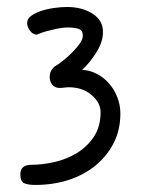

<svg xmlns="http://www.w3.org/2000/svg" viewBox="-20 -521 403 549"><path d="M136.7 -331.1Q145.5 -335.9 159.2 -346.7Q172.9 -357.4 185.5 -370.1Q198.2 -382.8 207.5 -395.5Q216.8 -408.2 216.8 -418.9Q216.8 -434.6 204.6 -438.5Q192.4 -442.4 175.8 -442.4Q159.2 -442.4 143.1 -439Q127 -435.5 114.3 -432.1Q101.6 -428.7 93.8 -425.3Q85.9 -421.9 85 -421.9Q74.2 -421.9 65.9 -433.1Q57.6 -444.3 57.6 -455.1Q57.6 -466.8 68.4 -475.1Q79.1 -483.4 96.2 -489.3Q113.3 -495.1 133.3 -498Q153.3 -501 171.9 -501Q214.8 -501 244.6 -481.9Q274.4 -462.9 274.4 -429.7Q274.4 -413.1 268.6 -397.5Q262.7 -381.8 253.4 -367.7Q244.1 -353.5 233.9 -341.3Q223.6 -329.1 214.8 -321.3Q236.3 -320.3 256.3 -310.1Q276.4 -299.8 291.5 -282.7Q306.6 -265.6 315.4 -243.2Q324.2 -220.7 324.2 -196.3Q324.2 -150.4 305.7 -113.3Q287.1 -76.2 254.4 -48.8Q221.7 -21.5 177.2 -6.8Q132.8 7.8 81.1 7.8Q58.6 7.8 48.3 2.4Q38.1 -2.9 38.1 -22.5Q38.1 -49.8 70.3 -49.8Q100.6 -49.8 135.3 -57.6Q169.9 -65.4 199.2 -83Q228.5 -100.6 248 -129.4Q267.6 -158.2 267.6 -200.2Q267.6 -227.5 241.7 -249.5Q215.8 -271.5 176.8 -271.5Q169.9 -271.5 163.6 -270.5Q157.2 -269.5 150.4 -269.5Q136.7 -269.5 129.4 -278.8Q122.1 -288.1 122.1 -300.8Q122.1 -319.3 136.7 -331.1Z"/></svg>

Font: Hi Melody
Style: Regular
Weight: 400
Designer: YoonDesign Inc.
Foundry: YoonDesign Inc.
Version: Version 3.00